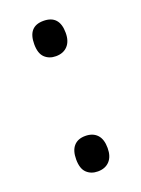

<svg xmlns="http://www.w3.org/2000/svg" viewBox="-108 -562 462 627"><g transform="rotate(-20 123.5 -248.5)"><path d="M68.8 -47.9Q68.8 -78.6 82.8 -94.2Q96.7 -109.9 122.6 -109.9Q148.9 -109.9 163.6 -94.2Q178.2 -78.6 178.2 -47.9Q178.2 -18.6 163.3 -2.7Q148.4 13.2 122.6 13.2Q99.1 13.2 84 -1.2Q68.8 -15.6 68.8 -47.9ZM68.8 -448.2Q68.8 -509.8 122.6 -509.8Q178.2 -509.8 178.2 -448.2Q178.2 -418.9 163.3 -403.1Q148.4 -387.2 122.6 -387.2Q99.1 -387.2 84 -401.6Q68.8 -416 68.8 -448.2Z"/></g></svg>

Font: Bpm'online Open Sans
Style: Regular
Weight: 400
Foundry: Ascender Corporation
Version: Version 1.10